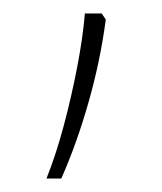

<svg xmlns="http://www.w3.org/2000/svg" viewBox="-20 -136 240 285"><path d="M131 -116 137 -107Q129 -46 111.5 15.5Q94 77 71 129H49Q63 94 74.5 51Q86 8 94.5 -36Q103 -80 106 -116Z"/></svg>

Font: Noto Sans Sinhala UI ExtraCondensed Thin
Style: Regular
Weight: 100
Width: 2
Designer: Jelle Bosma - Monotype Design Team
Foundry: Monotype Imaging Inc.
Version: Version 2.006; ttfautohint (v1.8.4.7-5d5b)